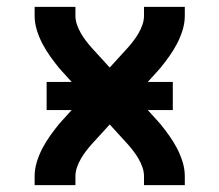

<svg xmlns="http://www.w3.org/2000/svg" viewBox="-20 -540 640 560"><path d="M81 0V-26Q81 -47 87.5 -68Q94 -89 104 -108Q114 -127 126.5 -144.5Q139 -162 152 -178L153 -179Q155 -181 156.5 -183Q158 -185 160 -187L189 -219H116V-301H189L160 -333Q158 -335 156.5 -337Q155 -339 153 -341L152 -342Q139 -358 126.5 -375.5Q114 -393 104 -412Q94 -431 87.5 -452Q81 -473 81 -494V-520H200V-494Q200 -481 204.5 -468Q209 -455 216 -443Q223 -431 231 -420.5Q239 -410 248 -400L300 -343L352 -400Q361 -410 369 -420.5Q377 -431 384 -443Q391 -455 395.5 -468Q400 -481 400 -494V-520H519V-494Q519 -473 512.5 -452Q506 -431 496 -412Q486 -393 473.5 -375.5Q461 -358 448 -342L447 -341Q445 -339 443.5 -337Q442 -335 440 -333L411 -301H484V-219H411L440 -187Q442 -185 443.5 -183Q445 -181 447 -179L448 -178Q461 -162 473.5 -144.5Q486 -127 496 -108Q506 -89 512.5 -68Q519 -47 519 -26V0H400V-26Q400 -39 395.5 -52Q391 -65 384 -77Q377 -89 369 -99.5Q361 -110 352 -120L300 -177L248 -120Q239 -110 231 -99.5Q223 -89 216 -77Q209 -65 204.5 -52Q200 -39 200 -26V0Z"/></svg>

Font: Zed Sans Extended
Style: Bold
Weight: 700
Width: 7
Designer: Belleve Invis
Foundry: Belleve Invis
Version: Version 1.0.0; ttfautohint (v1.8.4)